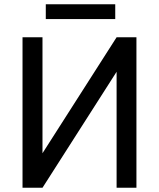

<svg xmlns="http://www.w3.org/2000/svg" viewBox="-20 -887 753 907"><path d="M530.8 -710.9 180.7 -163.1V-710.9H86.4V0H180.7L530.8 -547.9V0H624.5V-710.9ZM524.4 -796.9V-866.7H196.3V-796.9Z"/></svg>

Font: FAU Chimera
Style: Regular
Weight: 400
Version: Version 1.002;hotconv 1.0.117;makeotfexe 2.5.65602